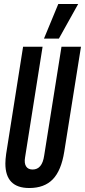

<svg xmlns="http://www.w3.org/2000/svg" viewBox="-20 -935 427 965"><path d="M127 10Q7 10 7 -113Q7 -134 11 -162L96 -700H194L106 -144Q101 -115 111 -99Q121 -83 144 -83Q192 -83 202 -153L289 -700H387L303 -173Q288 -78 245.5 -34Q203 10 127 10ZM201 -741 273 -915H373L276 -741Z"/></svg>

Font: Georama Extra Condensed SemiBold
Style: Italic
Weight: 600
Width: 2
Italic angle: -9°
Designer: Jean-Baptiste Levee
Foundry: Production Type
Version: Version 1.000